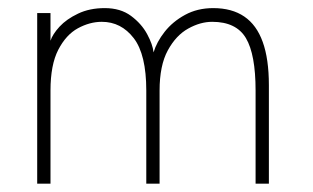

<svg xmlns="http://www.w3.org/2000/svg" viewBox="-20 -442 752 462"><path d="M493 -422.5Q538 -422.5 567.8 -402.2Q597.5 -382 612.2 -341Q627 -300 627 -237V0H595V-224Q595 -311 571.8 -350.2Q548.5 -389.5 490.5 -389.5Q462 -389.5 432.8 -373.2Q403.5 -357 383.8 -320.8Q364 -284.5 364 -224V0H332V-224Q332 -311 301.8 -350.2Q271.5 -389.5 225 -389.5Q196 -389.5 167.5 -374Q139 -358.5 120.2 -322.2Q101.5 -286 101.5 -224V0H69.5V-410.5H101.5V-344Q106.5 -359.5 123.2 -377.8Q140 -396 167.8 -409.2Q195.5 -422.5 232 -422.5Q270 -422.5 295.2 -403.8Q320.5 -385 334 -360Q347.5 -335 349.5 -316Q357 -341 376.2 -365.5Q395.5 -390 425.2 -406.2Q455 -422.5 493 -422.5Z"/></svg>

Font: League Spartan Thin
Style: Regular
Weight: 100
Foundry: The League of Moveable Type
Version: Version 2.002